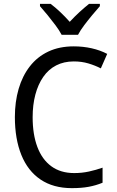

<svg xmlns="http://www.w3.org/2000/svg" viewBox="-20 -964 604 994"><path d="M362 -646Q311 -646 271 -625.5Q231 -605 204 -566Q177 -527 163 -474Q149 -421 149 -357Q149 -268 173.5 -203Q198 -138 246 -103Q294 -68 364 -68Q404 -68 440.5 -76Q477 -84 511 -96V-18Q477 -4 439.5 3Q402 10 352 10Q256 10 190 -34.5Q124 -79 90.5 -162Q57 -245 57 -358Q57 -437 76.5 -504Q96 -571 134.5 -620.5Q173 -670 230 -697Q287 -724 362 -724Q410 -724 454.5 -714Q499 -704 535 -685L502 -610Q473 -625 438 -635.5Q403 -646 362 -646ZM299 -784Q287 -807 267.5 -833Q248 -859 226.5 -885.5Q205 -912 187 -932V-944H242Q265 -927 291 -902.5Q317 -878 341 -851Q367 -879 391.5 -901.5Q416 -924 441 -944H497V-932Q480 -913 458 -886.5Q436 -860 416 -833.5Q396 -807 384 -784Z"/></svg>

Font: Noto Sans Khmer SemiCondensed
Style: Regular
Weight: 400
Width: 4
Designer: Danh Hong and the Monotype Design Team
Foundry: Monotype Imaging Inc.
Version: Version 2.004